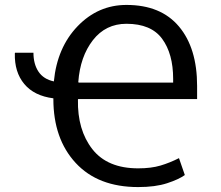

<svg xmlns="http://www.w3.org/2000/svg" viewBox="-20 -740 889 771"><path d="M534.7 11.2Q373.5 11.2 283.9 -85.7Q194.3 -182.6 194.3 -342.3V-345.2Q117.2 -355 77.4 -402.8Q37.6 -450.7 39.6 -525.9L40.5 -528.3H114.3Q114.3 -482.9 134.5 -452.4Q154.8 -421.9 196.3 -413.1Q209.5 -549.3 291.7 -634.8Q374 -720.2 487.8 -720.2Q626 -720.2 698.7 -633.5Q771.5 -546.9 771.5 -395V-342.3H293.9L293 -339.8Q290.5 -218.3 350.8 -141.1Q411.1 -64 534.7 -64Q586.9 -64 624.5 -75.2Q662.1 -86.4 698.7 -105L722.2 -37.1Q697.8 -19.5 650.9 -4.2Q604 11.2 534.7 11.2ZM487.8 -644.5Q404.3 -644.5 353 -578.6Q301.8 -512.7 294.4 -410.6L295.9 -408.2H675.3V-423.3Q675.3 -523.9 631.1 -584.2Q586.9 -644.5 487.8 -644.5Z"/></svg>

Font: GeogebraSans
Style: Regular
Weight: 400
Designer: Google
Version: Version 1.100140; 2013